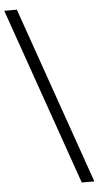

<svg xmlns="http://www.w3.org/2000/svg" viewBox="-86 -851 507 987"><g transform="rotate(-5 167.5 -357.0)"><path d="M360 100H295L-25 -814H40Z"/></g></svg>

Font: Modern
Style: Small
Weight: 400
Designer: Julieta Ulanovsky
Foundry: Julieta Ulanovsky
Version: Version 8.000